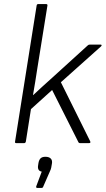

<svg xmlns="http://www.w3.org/2000/svg" viewBox="-20 -703 519 943"><path d="M60 0Q52 0 54 -8L160 -676Q161 -683 168 -683H206Q214 -683 213 -676L163 -365Q158 -333 153 -301Q148 -269 142 -236H143Q166 -257 189 -278.5Q212 -300 235 -320L411 -480Q415 -484 421 -484H474Q478 -484 479 -481.5Q480 -479 476 -475L279 -299L423 -9Q425 -5 423.5 -2.5Q422 0 417 0H374Q367 0 365 -5L236 -261L132 -167L107 -8Q106 -4 104 -2Q102 0 98 0ZM163 220Q156 220 158 212L185 140Q174 138 169.5 130.5Q165 123 167 110L169 97Q172 81 180 74Q188 67 203 67Q221 67 229.5 76Q238 85 235 101L233 112Q232 121 229 129.5Q226 138 221 148L193 212Q191 220 184 220Z"/></svg>

Font: Sofia Sans Light
Style: Italic
Weight: 300
Italic angle: -9°
Version: Version 4.100-B